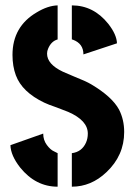

<svg xmlns="http://www.w3.org/2000/svg" viewBox="-20 -704 510 727"><path d="M19.5 -154.3 143.6 -198.2Q143.6 -173.8 157.2 -155.3Q170.9 -136.7 184.6 -130.9L198.2 -124V2.9Q115.2 2.9 56.6 -69.3Q20.5 -115.2 19.5 -154.3ZM27.3 -496.1Q27.3 -603.5 119.1 -657.2Q161.1 -682.6 198.2 -683.6V-554.7Q173.8 -547.9 162.1 -519.5Q158.2 -510.7 158.2 -501Q158.2 -460.9 217.8 -432.6Q230.5 -426.8 258.8 -415Q305.7 -396.5 325.2 -384.8Q404.3 -337.9 430.7 -289.1Q450.2 -251 450.2 -204.1Q450.2 -115.2 382.8 -51.8Q325.2 2.9 252 2.9V-124Q290 -128.9 305.7 -164.1Q312.5 -179.7 312.5 -198.2Q312.5 -248 238.3 -280.3Q224.6 -286.1 195.3 -296.9Q161.1 -308.6 147.5 -315.4Q63.5 -355.5 40 -418.9Q27.3 -453.1 27.3 -496.1ZM252 -554.7V-683.6Q334 -683.6 389.6 -614.3Q421.9 -573.2 422.9 -540L295.9 -498Q295.9 -539.1 255.9 -553.7Q252 -554.7 252 -554.7Z"/></svg>

Font: Post No Bills Colombo
Style: ExtraBold
Weight: 900
Designer: Kosala Senevirathne, Siva Puranthara, Lasantha Premarathna, Tharique Azeez
Foundry: Mooniak
Version: Version 1.220 ; ttfautohint (v1.5)